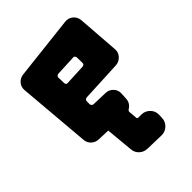

<svg xmlns="http://www.w3.org/2000/svg" viewBox="-240 -750 1112 1112"><g transform="rotate(-45 315.5 -194.5)"><path d="M381 -369Q396 -371 396 -385L395 -431Q394 -438 389 -442.5Q384 -447 377 -445L250 -439Q244 -437 240 -432.5Q236 -428 237 -422L238 -377Q240 -361 254 -363ZM391 58Q391 68 401 68H425Q455 68 476.5 89.5Q498 111 497 141L496 166Q496 181 490 193.5Q484 206 474 216Q464 226 451 231Q438 236 423 236L310 233Q282 232 262 213.5Q242 195 240 167L224 -2L148 -5Q123 -6 105 -23Q87 -40 85 -65L47 -511Q45 -537 61 -556.5Q77 -576 103 -580L492 -624Q521 -628 542.5 -610Q564 -592 566 -563L585 -307Q587 -280 568.5 -260Q550 -240 523 -238L271 -226Q265 -225 260.5 -221Q256 -217 256 -210V-186Q256 -180 260.5 -175.5Q265 -171 271 -170L368 -167Q395 -166 413.5 -146Q432 -126 430 -99L428 -60Q426 -25 397 -7Q392 -4 389 0.5Q386 5 387 11Z"/></g></svg>

Font: d puntillas B to tiptoe
Style: Regular
Weight: 400
Designer: deFharo
Foundry: deFharo.com
Version: Version 1.001 2012